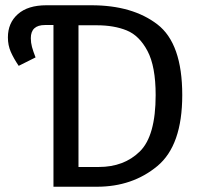

<svg xmlns="http://www.w3.org/2000/svg" viewBox="-20 -709 767 729"><path d="M672 -348Q672 -157 577.5 -78.5Q483 0 348 0H183V-614H151Q97 -614 97 -564Q97 -547 101.5 -530.5Q106 -514 115 -491L51 -459Q32 -487 21 -512Q10 -537 10 -567Q10 -622 48 -655.5Q86 -689 156 -689H327Q483 -689 577.5 -616.5Q672 -544 672 -348ZM571 -348Q571 -457 540 -515.5Q509 -574 461 -593.5Q413 -613 348 -613H278V-75H355Q451 -75 511 -134Q571 -193 571 -348Z"/></svg>

Font: FiraGO
Style: Regular
Weight: 400
Designer: bBox Type
Foundry: bBox Type GmbH
Version: Version 1.001;April 20, 2020;FontCreator 12.0.0.2555 64-bit